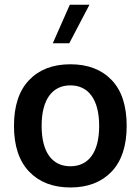

<svg xmlns="http://www.w3.org/2000/svg" viewBox="-20 -806 608 831"><path d="M284.7 -527.8C209 -527.8 149.4 -504.9 106 -459.5C62.5 -414.1 40.5 -347.7 40.5 -261.2C40.5 -174.8 62.5 -108.4 106.4 -63C149.9 -17.6 209.5 5.4 284.7 5.4C359.9 5.4 419.4 -17.6 462.9 -63C506.3 -108.4 528.3 -174.8 528.3 -261.2C528.3 -347.7 506.8 -414.1 463.4 -459.5C419.9 -504.9 360.4 -527.8 284.7 -527.8ZM284.7 -436.5C360.4 -436.5 409.2 -378.4 409.2 -261.2C409.2 -144 361.3 -86.4 284.7 -86.4C208 -86.4 160.2 -144 160.2 -261.2C160.2 -378.4 208.5 -436.5 284.7 -436.5ZM208.5 -618.7H279.8L367.2 -785.6H282.2Z"/></svg>

Font: Estedad SemiBold
Style: Regular
Weight: 600
Designer: Amin Abedi
Version: Version 7.3